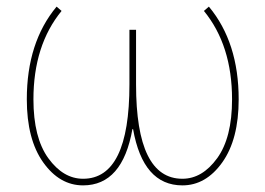

<svg xmlns="http://www.w3.org/2000/svg" viewBox="-20 -550 802 580"><path d="M701 -250Q701 -129 651.5 -59.5Q602 10 531 10Q412 10 382 -160H380Q350 10 231 10Q160 10 110.5 -59.5Q61 -129 61 -250Q61 -422 151 -530L166 -517Q81 -413 81 -250Q81 -134 126 -72Q171 -10 231 -10Q371 -10 371 -295V-460H391V-295Q391 -10 531 -10Q591 -10 636 -72Q681 -134 681 -250Q681 -413 596 -517L611 -530Q701 -422 701 -250Z"/></svg>

Font: M PLUS 1p Thin
Style: Regular
Weight: 250
Version: Version 1.062